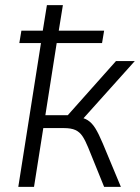

<svg xmlns="http://www.w3.org/2000/svg" viewBox="-20 -725 543 745"><path d="M51 0 139 -558H55L63 -606H146L162 -705H224L208 -606H384L376 -558H200L156 -278H243L430 -488H503L294 -255L277 -272Q304 -269 320.5 -258.5Q337 -248 350 -227Q363 -206 379 -168L449 0H384L322 -153Q311 -180 300 -196.5Q289 -213 272.5 -220.5Q256 -228 228 -228H148L112 0Z"/></svg>

Font: Nunito Sans 10pt SemiCondensed Light
Style: Italic
Weight: 300
Width: 4
Italic angle: -9°
Designer: Vernon Adams
Foundry: Vernon Adams
Version: Version 3.101;gftools[0.9.27]